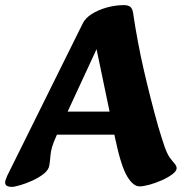

<svg xmlns="http://www.w3.org/2000/svg" viewBox="-35 -716 729 750"><path d="M12 14Q-15 14 -15 -3Q-15 -11 -7 -29L288 -624Q298 -645 323 -661Q348 -677 381.5 -686.5Q415 -696 450 -696Q464 -696 473 -690Q482 -684 485 -665Q502 -550 527 -441.5Q552 -333 583 -222Q597 -175 607 -146Q617 -117 627 -102Q638 -87 646.5 -77.5Q655 -68 655 -59Q655 -48 638.5 -35.5Q622 -23 597.5 -12Q573 -1 549 5.5Q525 12 510 12Q485 12 461.5 -27.5Q438 -67 416 -170L329 -587L377 -599L187 -189Q174 -161 168.5 -142Q163 -123 162 -107.5Q161 -92 158 -72Q156 -53 136.5 -37.5Q117 -22 91.5 -10.5Q66 1 43.5 7.5Q21 14 12 14ZM144 -190V-280H516V-190Z"/></svg>

Font: Alkatra
Style: Bold
Weight: 700
Designer: Suman Bhandary
Version: Version 1.100;gftools[0.9.22]